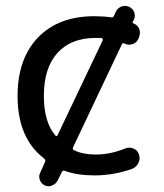

<svg xmlns="http://www.w3.org/2000/svg" viewBox="-20 -612 561 656"><path d="M168.9 -149.4Q173.8 -143.6 176.8 -150.4L331.1 -474.6Q332 -477.5 330.6 -479.5Q329.1 -481.4 326.2 -482.4Q318.4 -482.4 306.6 -482.4Q222.7 -482.4 176.3 -431.2Q129.9 -379.9 129.9 -284.2Q129.9 -195.3 168.9 -149.4ZM360.4 -552.7Q366.2 -551.8 369.1 -557.6L376 -572.3Q381.8 -585 395.5 -589.8Q401.4 -591.8 407.2 -591.8Q414.1 -591.8 420.9 -588.9Q433.6 -583 438.5 -570.3Q443.4 -557.6 437.5 -544.9L433.6 -537.1Q431.6 -533.2 435.5 -532.2Q449.2 -527.3 455.1 -514.6Q458 -507.8 458 -500Q458 -494.1 456.1 -488.3L454.1 -482.4Q449.2 -467.8 434.6 -461.9Q419.9 -456.1 406.2 -462.9Q405.3 -462.9 403.3 -463.9Q398.4 -465.8 396.5 -460.9L229.5 -108.4Q226.6 -101.6 233.4 -98.6Q263.7 -84 306.6 -84Q356.4 -84 407.2 -104.5Q420.9 -110.4 435.1 -105Q449.2 -99.6 454.1 -85.9Q457 -78.1 457 -71.3Q457 -63.5 453.1 -55.7Q446.3 -41 431.6 -35.2Q368.2 -12.7 302.7 -12.7Q244.1 -12.7 201.2 -28.3Q194.3 -31.2 191.4 -24.4L176.8 4.9Q170.9 16.6 158.2 21.5Q152.3 24.4 146.5 24.4Q139.6 24.4 132.8 21.5Q121.1 15.6 116.2 2.9Q111.3 -9.8 117.2 -21.5L133.8 -58.6Q136.7 -65.4 130.9 -70.3Q40 -139.6 40 -284.2Q40 -411.1 109.9 -483.9Q179.7 -556.6 302.7 -556.6Q334 -556.6 360.4 -552.7Z"/></svg>

Font: Gen Jyuu Gothic P Regular
Style: Regular
Weight: 400
Designer: [Source Han Sans]
Ryoko NISHIZUKA  (kana & ideographs); Paul D. Hunt (Latin, Greek & Cyrillic); Wenlong ZHANG  (bopomofo
Version: Version 1.002.20150607